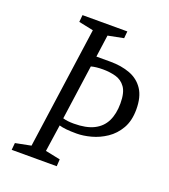

<svg xmlns="http://www.w3.org/2000/svg" viewBox="-122 -737 727 825"><g transform="rotate(20 241.5 -324.0)"><path d="M26 0 29 -32 100 -46 178 -602 111 -616 114 -648H319L316 -616L245 -602L231 -501H295Q346 -501 385.5 -486Q425 -471 447.5 -437Q470 -403 470 -346Q470 -294 449.5 -258.5Q429 -223 397 -201.5Q365 -180 329.5 -170.5Q294 -161 264 -161Q236 -161 216.5 -163Q197 -165 184 -169L166 -46L234 -32L232 0ZM238 -197Q294 -197 329 -214.5Q364 -232 380.5 -265.5Q397 -299 397 -347Q397 -396 380 -420Q363 -444 335.5 -451.5Q308 -459 277 -459Q261 -459 247.5 -457.5Q234 -456 223 -453L188 -203Q198 -200 210 -198.5Q222 -197 238 -197Z"/></g></svg>

Font: Faustina Light Light
Style: Italic
Weight: 300
Italic angle: -8°
Version: Version 1.200